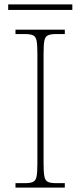

<svg xmlns="http://www.w3.org/2000/svg" viewBox="-20 -848 365 868"><path d="M50 0V-20H93Q118 -20 130 -26Q142 -32 145.5 -51Q149 -70 149 -108V-606Q149 -645 145.5 -663.5Q142 -682 130 -688Q118 -694 93 -694H50V-714H273V-694H233Q208 -694 196 -688Q184 -682 180.5 -663.5Q177 -645 177 -606V-108Q177 -70 180.5 -51Q184 -32 196 -26Q208 -20 233 -20H273V0ZM17 -803V-828H307V-803Z"/></svg>

Font: Noto Serif Tibetan Thin
Style: Regular
Weight: 250
Version: Version 2.103